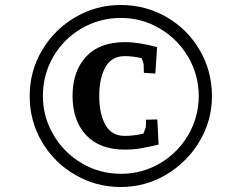

<svg xmlns="http://www.w3.org/2000/svg" viewBox="-20 -735 968 770"><path d="M99 -350Q99 -449 148.5 -533Q198 -617 282 -666Q366 -715 464 -715Q564 -715 648 -666.5Q732 -618 781 -534Q830 -450 830 -350Q830 -252 780.5 -168.5Q731 -85 647 -35Q563 15 464 15Q366 15 282 -33.5Q198 -82 148.5 -165.5Q99 -249 99 -350ZM271 -350Q271 -449 325 -507.5Q379 -566 481 -566Q537 -566 610 -546L603 -440L557 -443L556 -479L548 -502Q510 -510 481 -510Q428 -510 403 -466Q378 -422 378 -350Q378 -278 403 -234Q428 -190 480 -190Q516 -190 555 -199Q565 -223 565 -227L566 -255L611 -256L616 -155Q572 -145 543.5 -140Q515 -135 481 -135Q379 -135 325 -193.5Q271 -252 271 -350ZM777 -350Q777 -434 735 -506Q693 -578 621 -620.5Q549 -663 465 -663Q380 -663 308 -621.5Q236 -580 194 -508Q152 -436 152 -350Q152 -266 194.5 -194Q237 -122 308.5 -80Q380 -38 465 -38Q550 -38 621.5 -80Q693 -122 735 -194Q777 -266 777 -350Z"/></svg>

Font: Andada Pro SemiBold
Style: Regular
Weight: 600
Designer: Carolina Giovagnoli
Foundry: Huerta Tipografica
Version: Version 3.005